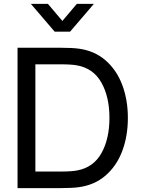

<svg xmlns="http://www.w3.org/2000/svg" viewBox="-20 -965 721 985"><path d="M260.5 -802.5 138.5 -945H226L300 -857.5L374 -945H461.5L339.5 -802.5ZM70 0V-720H292Q349 -720 383 -715.5Q464 -705 521 -655.8Q578 -606.5 607 -529.8Q636 -453 636 -360Q636 -266.5 607 -189.8Q578 -113 521 -64Q464 -15 383 -4.5Q349.5 0 292 0ZM292 -85Q347 -85 375.5 -90.5Q459.5 -106 500.5 -179.5Q541.5 -253 541.5 -360Q541.5 -468 500.2 -541.2Q459 -614.5 375.5 -629.5Q347 -635 292 -635H161.5V-85Z"/></svg>

Font: CCSD_manrope Medium
Style: Regular
Weight: 500
Designer: Mikhail Sharanda
Foundry: Mikhail Sharanda
Version: Version 4.503